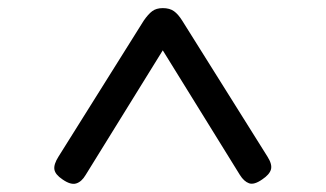

<svg xmlns="http://www.w3.org/2000/svg" viewBox="-20 -1168 803 473"><path d="M124 -782 334 -1117Q345 -1133 355 -1140.5Q365 -1148 381 -1148Q398 -1148 408.5 -1140.5Q419 -1133 429 -1117L639 -782Q651 -763 647.5 -750.5Q644 -738 626 -726Q606 -712 593.5 -716.5Q581 -721 571 -737L381 -1044L191 -737Q181 -720 167.5 -716Q154 -712 134 -726Q116 -738 114 -750.5Q112 -763 124 -782Z"/></svg>

Font: Playwrite CL
Style: Regular
Weight: 400
Designer: Veronika Burian, José Scaglione
Foundry: TypeTogether
Version: Version 1.002